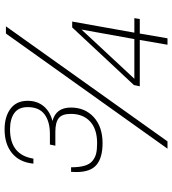

<svg xmlns="http://www.w3.org/2000/svg" viewBox="24 -782 758 846"><g transform="rotate(-90 403.0 -359.0)"><path d="M194.8 -286.1Q131.8 -286.1 99.9 -312.5Q67.9 -338.9 67.9 -401.9Q67.9 -405.3 68.4 -413.3Q68.8 -421.4 68.8 -424.8H88.9Q88.9 -388.7 95.7 -365.5Q102.5 -342.3 117.4 -330.3Q132.3 -318.4 150.1 -314.2Q168 -310.1 194.8 -310.1Q257.3 -310.1 290.8 -341.1Q324.2 -372.1 324.2 -425.8Q324.2 -464.4 305.4 -479.2Q286.6 -494.1 245.1 -494.1H184.1L189 -518.1H235.8Q290 -518.1 322 -541.7Q354 -565.4 354 -616.2Q354 -655.8 327.9 -674.8Q301.8 -693.8 255.9 -693.8Q143.6 -693.8 127 -590.8H105Q110.8 -651.9 150.9 -684.8Q190.9 -717.8 255.9 -717.8Q312 -717.8 346.9 -691.7Q381.8 -665.5 381.8 -616.2Q381.8 -574.7 358.4 -546.1Q335 -517.6 293 -506.8Q352.1 -491.2 352.1 -425.8Q352.1 -363.3 309.6 -324.7Q267.1 -286.1 194.8 -286.1ZM203.1 0H170.9L678.2 -711.9H710ZM657.2 0H628.9L649.9 -122.1H445.8L451.2 -147.9L705.1 -419.9H731L682.1 -146H746.1L742.2 -122.1H678.2ZM653.8 -146 695.8 -378.9 479 -146Z"/></g></svg>

Font: Creato Display Thin
Style: Italic
Weight: 265
Italic angle: -10°
Version: Version 1.000